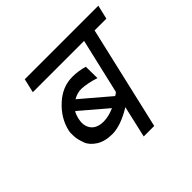

<svg xmlns="http://www.w3.org/2000/svg" viewBox="-151 -779 945 945"><g transform="rotate(-45 322.0 -306.5)"><path d="M182 -289Q172 -246 193 -218Q214 -191 260 -191Q294 -191 335 -209L197 -327Q189 -317 182 -289ZM388 -240Q399 -245 405 -252L472 -540H115L132 -613H644L627 -540H545L420 0H347L385 -166Q307 -118 248 -117Q195 -117 162 -138Q128 -160 118 -188Q106 -221 105 -242Q103 -269 107 -283Q123 -352 180 -404Q236 -456 306 -456Q348 -456 388 -444L389 -364Q338 -381 294 -383Q268 -383 239 -367Z"/></g></svg>

Font: Miedinger
Style: Italic
Weight: 400
Italic angle: -13°
Version: Version 001.000